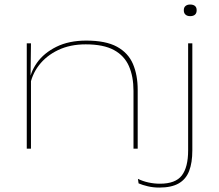

<svg xmlns="http://www.w3.org/2000/svg" viewBox="-20 -672 992 868"><path d="M583.5 0V-261.5Q583.5 -326 562.8 -373.2Q542 -420.5 494.8 -446Q447.5 -471.5 367.5 -471.5Q297 -471.5 243 -445.8Q189 -420 155.8 -376.5Q122.5 -333 114.5 -278.5L106.5 -293H111Q115.5 -343.5 147 -388Q178.5 -432.5 235 -460.5Q291.5 -488.5 370 -488.5Q458 -488.5 508.8 -460.8Q559.5 -433 581 -383Q602.5 -333 602.5 -266V0ZM101 0V-476H120L118 -316H120V0ZM830.5 -86V-476H849.5V-86ZM839.5 -599Q826.5 -599 818.8 -605.8Q811 -612.5 811 -625V-626.5Q811 -638.5 818.8 -645Q826.5 -651.5 839.5 -651.5Q854 -651.5 861.5 -645Q869 -638.5 869 -626.5V-625Q869 -612.5 861.5 -605.8Q854 -599 839.5 -599ZM700 176Q672.5 176 648.2 170.2Q624 164.5 606.5 157L603.5 136.5Q626 147.5 651.5 153Q677 158.5 703 158.5Q773.5 158.5 802 121.2Q830.5 84 830.5 8V-166H849.5V8Q849.5 64 835 101.2Q820.5 138.5 787.8 157.2Q755 176 700 176Z"/></svg>

Font: Anek Latin Expanded Thin
Style: Regular
Weight: 250
Width: 7
Designer: Yesha Goshar
Foundry: Ek Type
Version: Version 1.003